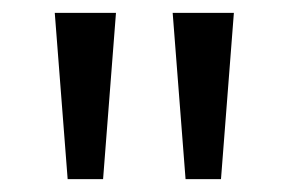

<svg xmlns="http://www.w3.org/2000/svg" viewBox="-20 -734 448 298"><path d="M160 -714 140 -456H85L65 -714ZM343 -714 323 -456H268L248 -714Z"/></svg>

Font: Noto Sans Tifinagh SIL
Style: Regular
Weight: 400
Designer: JamraPatel
Foundry: JamraPatel LLC
Version: Version 2.006; ttfautohint (v1.8.4.7-5d5b)